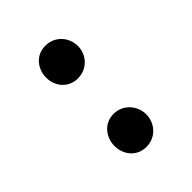

<svg xmlns="http://www.w3.org/2000/svg" viewBox="-1 -939 436 436"><g transform="rotate(45 217.5 -721.0)"><path d="M108 -670C135 -670 160 -689 160 -720C160 -751 135 -772 108 -772C80 -772 55 -751 55 -720C55 -689 80 -670 108 -670ZM327 -670C355 -670 380 -689 380 -720C380 -751 355 -772 327 -772C300 -772 274 -751 274 -720C274 -689 300 -670 327 -670Z"/></g></svg>

Font: Noto Serif CJK KR
Style: Regular
Weight: 400
Designer: Ryoko NISHIZUKA 西塚涼子 (kana & ideographs); Frank Grießhammer (Latin, Greek & Cyrillic); Wenlong ZHANG 张文龙 (bopomofo); San
Foundry: Adobe
Version: Version 2.001;hotconv 1.1.0;makeotfexe 2.6.0